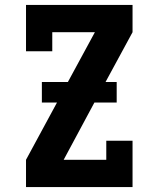

<svg xmlns="http://www.w3.org/2000/svg" viewBox="-20 -755 640 775"><path d="M85 0V-110L210 -341H149V-424H254L363 -625H191V-548H85V-735H515V-625L406 -424H451V-341H361L237 -110H409V-187H515V0Z"/></svg>

Font: Iosevka Etoile Extrabold
Style: Regular
Weight: 800
Designer: Belleve Invis
Foundry: Belleve Invis
Version: Version 22.1.2; ttfautohint (v1.8.4)